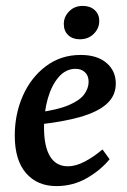

<svg xmlns="http://www.w3.org/2000/svg" viewBox="-20 -617 431 650"><path d="M253 -431Q309 -431 340.5 -404Q372 -377 372 -334Q372 -293 341.5 -265.5Q311 -238 251.5 -221Q192 -204 105 -195L107 -236Q175 -245 212.5 -261Q250 -277 265 -297.5Q280 -318 280 -340Q280 -361 267.5 -372.5Q255 -384 236 -384Q203 -384 179 -356.5Q155 -329 142 -284Q129 -239 129 -186Q129 -121 149.5 -87.5Q170 -54 210 -54Q236 -54 266 -69.5Q296 -85 327 -111L351 -78Q321 -41 274 -14Q227 13 171 13Q106 13 68 -31Q30 -75 30 -158Q30 -231 57.5 -293Q85 -355 135.5 -393Q186 -431 253 -431ZM250 -484Q226 -484 211 -498Q196 -512 196 -536Q196 -560 214 -578.5Q232 -597 260 -597Q285 -597 300.5 -583Q316 -569 316 -546Q316 -521 297.5 -502.5Q279 -484 250 -484Z"/></svg>

Font: Yrsa Medium
Style: Italic
Weight: 500
Italic angle: -7.10001°
Designer: Anna Giedrys (Yrsa+Rasa design), David Brezina (Yrsa art-direction, Rasa art-direction, design)
Foundry: Rosetta Type Foundry
Version: Version 2.004